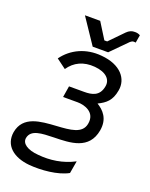

<svg xmlns="http://www.w3.org/2000/svg" viewBox="-191 -802 851 1087"><g transform="rotate(20 234.0 -258.0)"><path d="M356 161 369 86C299 123 223 133 152 126C86 121 48 95 54 60C64 6 129 5 203 3C300 1 412 -1 434 -124C447 -199 407 -238 368 -262C413 -284 444 -308 455 -373C468 -445 416 -514 297 -524C201 -533 119 -494 69 -425L127 -382C161 -432 213 -458 283 -452C353 -446 385 -411 377 -369C366 -306 320 -298 274 -298H183L172 -230H260C299 -230 372 -211 357 -135C345 -73 274 -68 193 -63C99 -57 -4 -51 -23 52C-37 136 26 188 124 197C196 203 295 195 356 161ZM232 -555H325L421 -652C428 -658 434 -661 440 -661C444 -661 448 -661 453 -660L461 -707C450 -713 442 -715 429 -715C410 -716 394 -708 380 -694L299 -611H282L222 -707H130Z"/></g></svg>

Font: Fixel Display
Style: Italic
Weight: 400
Italic angle: -10°
Designer: AlfaBravo + MacPaw
Foundry: Kyrylo Tkachov, Marchela Mozhyna, Serhii Makarenko, Maria Weinstein, Zakhar Kryvoshyya
Version: Version 1.210;Glyphs 3.2 (3217)